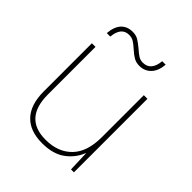

<svg xmlns="http://www.w3.org/2000/svg" viewBox="-201 -841 975 975"><g transform="rotate(45 286.5 -353.0)"><path d="M481 0H460L456 -111H454Q434 -59 387 -24.5Q340 10 262 10Q174 10 128 -39Q82 -88 82 -182V-528H108V-186Q108 -15 262 -15Q351 -15 403 -68Q455 -121 455 -226V-528H481ZM333 -617Q310 -617 292.5 -627Q275 -637 253 -657Q233 -675 219 -683.5Q205 -692 186 -692Q131 -692 124 -618H99Q103 -667 126 -691.5Q149 -716 188 -716Q211 -716 227.5 -706.5Q244 -697 269 -676Q289 -658 303 -649.5Q317 -641 334 -641Q392 -641 399 -716H424Q420 -668 395.5 -642.5Q371 -617 333 -617Z"/></g></svg>

Font: Noto Sans UI Thin
Style: Regular
Weight: 250
Designer: Monotype Design Team
Foundry: Monotype Imaging Inc.
Version: Version 1.001